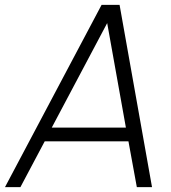

<svg xmlns="http://www.w3.org/2000/svg" viewBox="-38 -770 704 790"><path d="M490.5 -188.5H146L46 0H-17.5L380 -750H454L587.5 0H525ZM480 -245 403 -675 175 -245Z"/></svg>

Font: Russisch Sans Light
Style: Italic
Weight: 300
Italic angle: -10°
Designer: Michael Sharanda (font) & Cristiano Sobral (main changes)
Foundry: Michael Sharanda
Version: Version 2.00;September 8, 2020;FontCreator 13.0.0.2681 64-bi